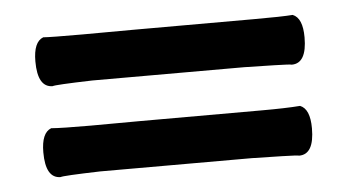

<svg xmlns="http://www.w3.org/2000/svg" viewBox="-32 -483 615 341"><g transform="rotate(-5 276.0 -312.5)"><path d="M124.5 -435.5Q149.9 -436 429.7 -436Q480.5 -436 499.5 -437.5Q517.1 -430.7 517.1 -396Q517.1 -349.6 490.2 -349.6Q487.8 -350.6 460 -351.3Q432.1 -352.1 405.8 -352.5H379.4H134.8Q67.4 -350.6 64 -348.6Q37.1 -348.6 37.1 -395Q37.1 -429.7 54.7 -436.5Q67.4 -435.5 124.5 -435.5ZM124.5 -272.9Q148.9 -273.4 428.7 -273.4Q473.1 -273.4 498.5 -275.4Q516.1 -268.6 516.1 -233.9Q516.1 -187.5 489.3 -187.5Q486.8 -188.5 459.2 -189.2Q431.6 -189.9 405.3 -190.4H378.4H134.8Q67.4 -188.5 64 -186.5Q37.1 -186.5 37.1 -232.9Q37.1 -267.6 54.7 -274.4Q73.7 -272.9 124.5 -272.9Z"/></g></svg>

Font: Coustard
Style: Regular
Weight: 400
Foundry: vernon adams
Version: Version 1.001